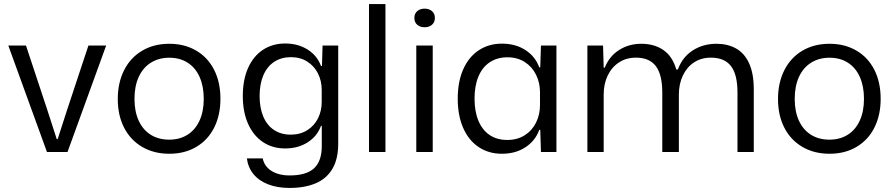

<svg xmlns="http://www.w3.org/2000/svg" viewBox="-20 -749 4403 946"><path d="M20.9 -524.7H108L210.1 -216.6L259.6 -63.6H264.1L313.6 -216.6L415.7 -524.7H503.1L312.6 0H211.4Z M560.3 -261.3Q560.3 -341.3 591.4 -403Q622.4 -464.7 680.1 -499Q737.7 -533.3 814.3 -533.3Q889 -533.3 946.3 -499.9Q1003.6 -466.6 1034.9 -405.2Q1066.1 -343.9 1066.1 -262Q1066.1 -182 1035.4 -120.6Q1004.7 -59.3 947.4 -25.4Q890.1 8.6 814.3 8.6Q738.9 8.6 681.2 -24.8Q623.6 -58.1 591.9 -119.1Q560.3 -180.1 560.3 -261.3ZM983.9 -262Q983.9 -324.1 963.4 -369.9Q942.9 -415.7 904.6 -440.1Q866.3 -464.6 814.3 -464.6Q763 -464.6 724 -440.5Q685 -416.4 663.8 -370.6Q642.6 -324.9 642.6 -261.3Q642.6 -199.9 663.4 -154.4Q684.3 -109 722.9 -84.9Q761.6 -60.9 813.6 -60.9Q864.9 -60.9 903.1 -84.6Q941.4 -108.3 962.6 -153.7Q983.9 -199.1 983.9 -262Z M1196.3 31.3H1274.6Q1281.9 70.3 1317.4 92.9Q1353 115.4 1407.6 115.4Q1488.7 115.4 1527.1 80.4Q1565.4 45.3 1565.4 -29.3V-128.7H1561.4Q1543.1 -78 1496 -47.8Q1448.9 -17.6 1385 -17.6Q1322.7 -17.6 1275.7 -48.9Q1228.7 -80.3 1202.5 -138.6Q1176.3 -196.9 1176.3 -276Q1176.3 -355.9 1202.3 -414.1Q1228.3 -472.4 1275.6 -503.6Q1323 -534.7 1385 -534.7Q1448.6 -534.7 1495.7 -504.8Q1542.9 -474.9 1561.4 -424.3H1566.4L1569.3 -524.7H1646.4V-40.7Q1646.4 34 1617.9 82.6Q1589.3 131.3 1535.5 154.1Q1481.7 177 1406.1 177Q1347 177 1301.5 159.4Q1256 141.9 1229.1 109.1Q1202.1 76.4 1196.3 31.3ZM1565.1 -246.7V-306.7Q1565.1 -350 1546.7 -386.9Q1528.3 -423.9 1493.8 -445.6Q1459.3 -467.4 1413.7 -467.4Q1366 -467.4 1331.2 -444.5Q1296.4 -421.6 1277.8 -378.5Q1259.1 -335.4 1259.1 -276Q1259.1 -217 1277.5 -174.1Q1295.9 -131.1 1330.4 -108.4Q1364.9 -85.6 1412.3 -85.6Q1459.3 -85.6 1494.1 -107.6Q1528.9 -129.7 1547 -166.4Q1565.1 -203 1565.1 -246.7Z M1798.1 -729H1879.1V0H1798.1Z M2031.1 -524.7H2112.1V0H2031.1ZM2021.6 -660.6Q2021.6 -681.7 2035.7 -694.1Q2049.9 -706.4 2072.1 -706.4Q2094.4 -706.4 2108.6 -694.1Q2122.7 -681.7 2122.7 -660.6Q2122.7 -639.4 2108.6 -627.1Q2094.4 -614.7 2072.1 -614.7Q2049.9 -614.7 2035.7 -627.1Q2021.6 -639.4 2021.6 -660.6Z M2235.3 -262.7Q2235.3 -346.4 2262.3 -407.4Q2289.3 -468.4 2338.8 -501.2Q2388.3 -534 2452.9 -534Q2520 -534 2568.8 -502.4Q2617.6 -470.7 2636.9 -417.1H2641.9L2645.3 -524.7H2721.6V0H2645.3L2641.9 -109H2636.9Q2617.6 -55.4 2568.8 -23.4Q2520 8.6 2452.9 8.6Q2388.3 8.6 2338.8 -24.2Q2289.3 -57 2262.3 -118.4Q2235.3 -179.7 2235.3 -262.7ZM2640.6 -231.1V-295Q2640.6 -341.6 2621.1 -380.9Q2601.7 -420.3 2565.4 -443.5Q2529.1 -466.7 2480.3 -466.7Q2430.3 -466.7 2393.5 -442.5Q2356.7 -418.3 2337.4 -372.3Q2318.1 -326.3 2318.1 -262.7Q2318.1 -199.9 2337.3 -153.9Q2356.4 -107.9 2392.8 -83.6Q2429.1 -59.4 2478.9 -59.4Q2529.1 -59.4 2565.6 -82.8Q2602 -106.1 2621.3 -145.4Q2640.6 -184.6 2640.6 -231.1Z M2874.1 -524.7H2951.3L2954.4 -415.7H2959.6Q2982.3 -472.3 3030.6 -502.8Q3078.9 -533.3 3139.7 -533.3Q3203.4 -533.3 3248.3 -502.7Q3293.1 -472.1 3312 -406.9H3320Q3342.4 -467.9 3393.3 -500.6Q3444.1 -533.3 3509.7 -533.3Q3564.9 -533.3 3606.2 -510.4Q3647.6 -487.6 3670.7 -437.4Q3693.9 -387.1 3693.9 -309.4V0H3613.6V-293.1Q3613.6 -381.7 3581.6 -423.4Q3549.6 -465 3482.3 -465Q3434.9 -465 3399.4 -441.5Q3363.9 -418 3344.4 -376.6Q3324.9 -335.3 3324.9 -283.7V0H3243.1V-293.1Q3243.1 -381 3211.5 -423Q3179.9 -465 3113.3 -465Q3065.9 -465 3029.9 -441.5Q2993.9 -418 2974.1 -376.6Q2954.4 -335.3 2954.4 -283.7V0H2874.1Z M3813.3 -261.3Q3813.3 -341.3 3844.4 -403Q3875.4 -464.7 3933.1 -499Q3990.7 -533.3 4067.3 -533.3Q4142 -533.3 4199.3 -499.9Q4256.6 -466.6 4287.9 -405.2Q4319.1 -343.9 4319.1 -262Q4319.1 -182 4288.4 -120.6Q4257.7 -59.3 4200.4 -25.4Q4143.1 8.6 4067.3 8.6Q3991.9 8.6 3934.2 -24.8Q3876.6 -58.1 3844.9 -119.1Q3813.3 -180.1 3813.3 -261.3ZM4236.9 -262Q4236.9 -324.1 4216.4 -369.9Q4195.9 -415.7 4157.6 -440.1Q4119.3 -464.6 4067.3 -464.6Q4016 -464.6 3977 -440.5Q3938 -416.4 3916.8 -370.6Q3895.6 -324.9 3895.6 -261.3Q3895.6 -199.9 3916.4 -154.4Q3937.3 -109 3975.9 -84.9Q4014.6 -60.9 4066.6 -60.9Q4117.9 -60.9 4156.1 -84.6Q4194.4 -108.3 4215.6 -153.7Q4236.9 -199.1 4236.9 -262Z"/></svg>

Font: Mona Sans VF XLt
Style: Regular
Weight: 200
Designer: Deni Anggara
Foundry: GitHub
Version: Version 2.000;Glyphs 3.2.3 (3260)